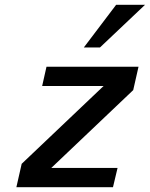

<svg xmlns="http://www.w3.org/2000/svg" viewBox="-20 -777 622 797"><path d="M582 -757H462L328 -580H395ZM449 0 468 -80H193L533 -403L555 -500H173L155 -420H410L70 -97L48 0Z"/></svg>

Font: Perun SemiBold Italic
Style: Regular
Weight: 400
Italic angle: -12°
Foundry: Copyright (c) Stefan Peev, Context Ltd, 2016
Version: Version 1.026